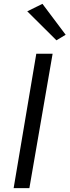

<svg xmlns="http://www.w3.org/2000/svg" viewBox="-20 -980 362 1000"><path d="M254 -700 133 0H51L169 -700ZM201 -960 322 -799 274 -770 122 -921Z"/></svg>

Font: Jost
Style: Italic
Weight: 400
Italic angle: -5°
Version: Version 3.710